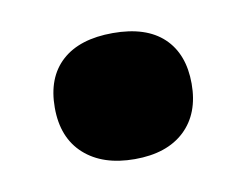

<svg xmlns="http://www.w3.org/2000/svg" viewBox="-37 -494 364 282"><g transform="rotate(-10 144.5 -353.0)"><path d="M42 -353.5Q42 -398.4 68.6 -422.6Q95.2 -446.8 144.8 -446.8Q194.3 -446.8 220.2 -422.4Q246.1 -397.9 246.1 -353.5Q246.1 -309.1 219.5 -283.9Q192.9 -258.8 145 -258.8Q97.2 -258.8 69.6 -283.7Q42 -308.6 42 -353.5Z"/></g></svg>

Font: Open Sans Hebrew Extra Bold
Style: Regular
Weight: 800
Foundry: Ascender Corporation, Yanek Iontef
Version: Version 2.001;PS 002.001;hotconv 1.0.70;makeotf.lib2.5.58329